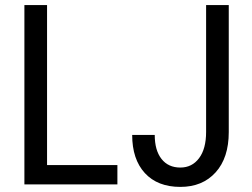

<svg xmlns="http://www.w3.org/2000/svg" viewBox="-20 -731 998 761"><path d="M166.5 -76.7V-710.9H76.7V0H445.3V-76.7ZM796.9 -710.9V-208C796.9 -163.4 787.6 -128.7 769 -104C750.5 -79.3 725.7 -66.9 694.8 -66.9C662.9 -66.9 638 -78.3 620.1 -101.1C602.2 -123.9 593.3 -155.6 593.3 -196.3H503.9C503.9 -131.8 520.7 -81.4 554.2 -44.9C587.7 -8.5 634.6 9.8 694.8 9.8C753.4 9.8 800 -9.4 834.7 -47.9C869.4 -86.3 886.7 -139.5 886.7 -207.5V-710.9Z"/></svg>

Font: Roboto Condensed
Style: Regular
Weight: 400
Designer: Google
Version: Version 2.134; 2016